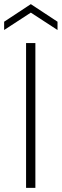

<svg xmlns="http://www.w3.org/2000/svg" viewBox="-45 -908 298 928"><path d="M81 0V-700H126V0ZM-25 -763V-803L104 -888L233 -803V-763L104 -847Z"/></svg>

Font: DM Sans 9pt ExtraLight
Style: Regular
Weight: 250
Version: Version 4.004;gftools[0.9.30]